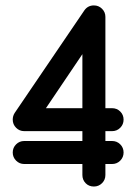

<svg xmlns="http://www.w3.org/2000/svg" viewBox="-20 -681 494 701"><path d="M280.8 -619.5Q280.8 -633.5 292.6 -647.4Q304.5 -661.2 322.8 -661.2Q340.2 -661.2 352.5 -649Q364.8 -636.8 364.8 -619.5V-42Q364.8 -24.5 352.5 -12.2Q340.2 0 322.8 0Q304.5 0 292.6 -12.2Q280.8 -24.5 280.8 -42ZM389.2 -166.2Q406.8 -166.2 419 -154Q431.2 -141.8 431.2 -124.2Q431.2 -106.8 419 -94.5Q406.8 -82.2 389.2 -82.2H68.5Q51 -82.2 38.8 -94.5Q26.5 -106.8 26.5 -124.2Q26.5 -141.8 38.8 -154Q51 -166.2 68.5 -166.2ZM102.5 -219Q90 -202.2 68.5 -202.2Q51 -202.2 38.8 -214.5Q26.5 -226.8 26.5 -244.2Q26.5 -257.5 33.5 -268.5L288.5 -643.8Q301.2 -661.2 322.8 -661.2Q340.2 -661.2 350.9 -649Q361.5 -636.8 361.5 -619.5Q361.5 -612.2 360.9 -606.4Q360.2 -600.5 356.2 -595ZM389.2 -286Q406.8 -286 419 -273.9Q431.2 -261.8 431.2 -244.2Q431.2 -226.8 419 -214.5Q406.8 -202.2 389.2 -202.2H68.5Q51 -202.2 39.2 -214.5Q27.5 -226.8 27.5 -244.2Q27.5 -261.8 39.6 -273.9Q51.8 -286 69.2 -286Z"/></svg>

Font: Libertine-Super Thin
Style: Regular
Weight: 100
Designer: Bastien Sozeau
Foundry: NBR — Bastien Sozeau
Version: Version 2.003;gftools[0.9.33]